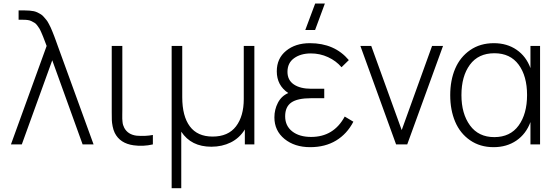

<svg xmlns="http://www.w3.org/2000/svg" viewBox="-20 -792 3051 1053"><path d="M235.8 -540Q232.9 -548.3 227.1 -563Q219.7 -582.5 216.1 -591.6Q212.4 -600.6 206.1 -615.2Q199.7 -629.9 195.3 -636.7Q190.9 -643.6 183.8 -653.1Q176.8 -662.6 169.7 -666.7Q162.6 -670.9 153.1 -675.8Q143.6 -680.7 132.3 -682.1Q121.1 -683.6 107.4 -683.6H82V-734.9H113.3Q144.5 -734.9 166 -730.5Q176.8 -728 186.8 -723.1Q196.8 -718.3 204.8 -713.1Q212.9 -708 220.9 -698.5Q229 -689 234.6 -682.4Q240.2 -675.8 247.3 -662.1Q254.4 -648.4 258.1 -640.9Q261.7 -633.3 268.3 -616.7Q274.9 -600.1 277.8 -592.5Q280.8 -585 287.6 -565.9Q294.4 -546.9 296.9 -540L493.2 0H433.1L266.6 -461.4L99.6 0H40Z M712.9 4.9Q638.2 -5.4 609.4 -63Q601.6 -79.1 597.7 -99.1Q593.8 -119.1 593.3 -133.3Q592.8 -147.5 592.8 -176.8Q592.8 -184.1 592.8 -187.5V-540H650.9V-188.5Q650.9 -180.7 650.6 -163.8Q650.4 -147 650.6 -140.9Q650.9 -134.8 651.9 -124Q652.8 -113.3 655.3 -106Q657.7 -98.6 661.6 -90.8Q681.2 -54.2 728.5 -47.9Q777.3 -43.9 818.4 -51.8V0Q765.1 12.2 712.9 4.9Z M921.4 240.2V-540H979.5V-258.8Q979.5 -154.8 1021.2 -98.9Q1063 -43 1146 -43Q1231.4 -43 1274.2 -98.9Q1316.9 -154.8 1316.9 -248.5V-540H1375V0H1322.8V-82Q1293.5 -34.7 1245.8 -11Q1198.2 12.7 1139.2 12.7Q1028.3 12.7 974.1 -69.8V240.2Z M1681.2 15.1Q1595.7 15.1 1540.3 -30Q1484.9 -75.2 1484.9 -148.4Q1484.9 -191.4 1504.2 -228.5Q1523.4 -265.6 1561 -281.7Q1498 -323.7 1498 -400.9Q1498 -471.7 1549.1 -513.4Q1600.1 -555.2 1679.7 -555.2Q1814.9 -555.2 1893.1 -462.4L1853 -423.3Q1823.7 -458 1779.3 -478.5Q1734.9 -499 1685.1 -499Q1629.4 -499 1593 -472.9Q1556.6 -446.8 1556.6 -397.9Q1556.6 -352.5 1591.6 -328.9Q1626.5 -305.2 1687 -305.2H1758.3V-253.4H1686.5Q1611.3 -253.4 1577.6 -229.7Q1543.9 -206.1 1543.9 -154.3Q1543.9 -101.6 1582.8 -71.3Q1621.6 -41 1686.5 -41Q1810.1 -41 1870.6 -152.8L1918 -124.5Q1883.3 -57.6 1823.2 -21.2Q1763.2 15.1 1681.2 15.1ZM1654.3 -627.4 1708.5 -772.5H1761.7L1708 -627.4Z M2152.3 0 1956.5 -540H2016.1L2183.1 -78.6L2349.6 -540H2409.7L2213.4 0Z M2687 15.1Q2612.8 15.1 2558.1 -22.7Q2503.4 -60.5 2476.3 -124.5Q2449.2 -188.5 2449.2 -270Q2449.2 -351.6 2476.3 -415.3Q2503.4 -479 2558.3 -517.1Q2613.3 -555.2 2688.5 -555.2Q2760.7 -555.2 2813.2 -519Q2865.7 -482.9 2889.2 -418.5V-540H2941.9V0H2889.2V-122.6Q2865.2 -57.6 2812.3 -21.2Q2759.3 15.1 2687 15.1ZM2510.7 -270.5Q2510.7 -168.5 2557.6 -104.2Q2604.5 -40 2690.9 -40Q2778.3 -40 2824.5 -103.8Q2870.6 -167.5 2870.6 -271Q2870.6 -374.5 2824.5 -437.3Q2778.3 -500 2691.4 -500Q2603.5 -500 2557.1 -437Q2510.7 -374 2510.7 -270.5Z"/></svg>

Font: Manrope Light
Style: Regular
Weight: 300
Designer: Mikhail Sharanda
Foundry: Mikhail Sharanda
Version: Version 4.505;FEAKit 1.0